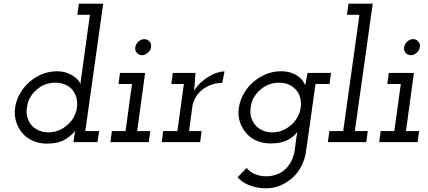

<svg xmlns="http://www.w3.org/2000/svg" viewBox="-20 -770 2317 1040"><path d="M382 -30Q383 -39 384.5 -46.5Q386 -54 387 -62Q368 -35 330.5 -13.5Q293 8 234 8Q192 8 157.5 -7.5Q123 -23 100.5 -49.5Q78 -76 67 -112Q56 -148 62 -188Q68 -228 88.5 -263.5Q109 -299 139.5 -326Q170 -353 208.5 -368.5Q247 -384 289 -384Q335 -384 371 -362Q407 -340 416 -315Q417 -329 419 -346Q421 -363 424 -378L467 -690H399L407 -750H539L442 -60H517L508 0H378ZM126 -188Q121 -158 129 -132Q137 -106 154 -88Q170 -72 192.5 -62.5Q215 -53 242 -53Q271 -53 297.5 -63.5Q324 -74 345 -93Q366 -111 379.5 -135.5Q393 -160 397 -188Q400 -216 394 -239.5Q388 -263 374 -281Q358 -301 333.5 -311.5Q309 -322 280 -322Q250 -322 224 -312Q198 -302 177 -283Q156 -265 142.5 -240.5Q129 -216 126 -188Z M586 -60H660L695 -315H622L630 -375H766L723 -60H794L786 0H578ZM713 -514Q716 -533 730.5 -545.5Q745 -558 762 -558Q778 -558 789.5 -545.5Q801 -533 798 -514Q795 -496 780 -483.5Q765 -471 750 -471Q733 -471 721.5 -483.5Q710 -496 713 -514Z M864 -60H941L976 -315H908L916 -375H1039L1037 -353Q1035 -332 1034.5 -315.5Q1034 -299 1032 -278Q1046 -303 1067 -322.5Q1088 -342 1111 -355Q1133 -369 1155 -376Q1177 -383 1196 -383L1184 -321Q1153 -321 1125 -311Q1097 -301 1076 -284Q1054 -267 1040 -243.5Q1026 -220 1022 -193L1004 -60H1072L1064 0H856Z M1646 -375H1773L1765 -315H1689L1638 48Q1632 92 1612.5 130Q1593 168 1563 194Q1532 221 1496.5 235.5Q1461 250 1421 250Q1374 250 1333 234.5Q1292 219 1267 190L1316 140Q1336 163 1363 174Q1390 185 1422 185Q1450 185 1477.5 175.5Q1505 166 1526 146Q1546 127 1559.5 99.5Q1573 72 1577 40L1585 -23Q1587 -32 1588 -39.5Q1589 -47 1591 -56Q1573 -30 1537.5 -11.5Q1502 7 1446 7Q1404 7 1369.5 -8Q1335 -23 1313 -50Q1290 -76 1279 -111.5Q1268 -147 1274 -187Q1280 -227 1300.5 -263Q1321 -299 1351.5 -325.5Q1382 -352 1420.5 -368Q1459 -384 1501 -384Q1530 -384 1552 -377.5Q1574 -371 1590 -360Q1606 -350 1616.5 -336.5Q1627 -323 1633 -308Q1636 -325 1639.5 -341.5Q1643 -358 1646 -375ZM1338 -188Q1333 -157 1341.5 -131.5Q1350 -106 1368 -87Q1383 -72 1405 -62.5Q1427 -53 1454 -53Q1484 -53 1510 -63.5Q1536 -74 1557 -93Q1578 -111 1591.5 -135.5Q1605 -160 1609 -188Q1613 -216 1606 -241Q1599 -266 1583 -284Q1567 -302 1544 -312Q1521 -322 1492 -322Q1462 -322 1436 -312Q1410 -302 1389 -283Q1368 -265 1354.5 -240.5Q1341 -216 1338 -188Z M1764 -60H1839L1927 -690H1859L1868 -750H1999L1902 -60H1972L1964 0H1756Z M2042 -60H2116L2151 -315H2078L2086 -375H2222L2179 -60H2250L2242 0H2034ZM2169 -514Q2172 -533 2186.5 -545.5Q2201 -558 2218 -558Q2234 -558 2245.5 -545.5Q2257 -533 2254 -514Q2251 -496 2236 -483.5Q2221 -471 2206 -471Q2189 -471 2177.5 -483.5Q2166 -496 2169 -514Z"/></svg>

Font: Josefin Slab SemiBold
Style: Italic
Weight: 600
Italic angle: -12°
Designer: Santiago Orozco
Foundry: Typemade
Version: Version 2.000